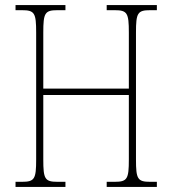

<svg xmlns="http://www.w3.org/2000/svg" viewBox="-20 -734 676 754"><path d="M41 0H237V-20H206C156 -20 150 -31 150 -108V-361H486V-108C486 -31 480 -20 430 -20H399V0H596V-20H570C520 -20 514 -31 514 -108V-606C514 -683 520 -694 570 -694H596V-714H399V-694H430C480 -694 486 -683 486 -606V-386H150V-606C150 -683 156 -694 206 -694H237V-714H41V-694H66C116 -694 122 -683 122 -606V-108C122 -31 116 -20 66 -20H41Z"/></svg>

Font: Noto Serif Devanagari Condensed Thin
Style: Regular
Weight: 100
Width: 3
Designer: Universal Thirst, Indian Type Foundry and the Monotype Design Team
Foundry: Monotype Imaging Inc.
Version: Version 2.004